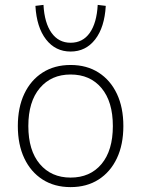

<svg xmlns="http://www.w3.org/2000/svg" viewBox="-20 -758 578 786"><path d="M269 8Q203 8 154.5 -23Q106 -54 79.5 -110Q53 -166 53 -242Q53 -318 79.5 -374Q106 -430 154.5 -461Q203 -492 269 -492Q335 -492 383.5 -461Q432 -430 458.5 -374Q485 -318 485 -242Q485 -166 458.5 -110Q432 -54 383.5 -23Q335 8 269 8ZM269 -31Q349 -31 395.5 -86.5Q442 -142 442 -242Q442 -342 395.5 -397.5Q349 -453 269 -453Q190 -453 143 -397.5Q96 -342 96 -242Q96 -142 143 -86.5Q190 -31 269 -31ZM269 -547Q207 -547 168.5 -596.5Q130 -646 125 -734L158 -738Q162 -664 191 -623.5Q220 -583 269 -583Q319 -583 347.5 -623.5Q376 -664 380 -738L413 -734Q408 -646 369.5 -596.5Q331 -547 269 -547Z"/></svg>

Font: Nunito Sans ExtraLight
Style: Regular
Weight: 200
Designer: Vernon Adams
Foundry: Vernon Adams
Version: Version 3.006; ttfautohint (v1.8.3)